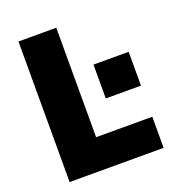

<svg xmlns="http://www.w3.org/2000/svg" viewBox="-132 -826 842 928"><g transform="rotate(-20 289.0 -361.5)"><path d="M67.5 -723H262V-160H551V0H67.5ZM551 -494V-320H370V-494Z"/></g></svg>

Font: Public Sans Black
Style: Regular
Weight: 900
Designer: The Public Sans Project Authors: Dan O. Williams and USWDS (Libre Franklin designed by Pablo Impallari and Rodrigo Fuenz
Version: Version 1.007